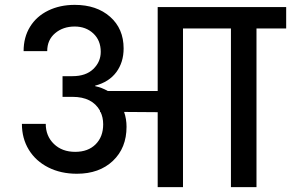

<svg xmlns="http://www.w3.org/2000/svg" viewBox="-20 -769 1196 789"><path d="M1156 -652H1034V0H929V-652H732V0H628V-308L490 -309Q500 -280 500 -248Q500 -161 444 -108Q388 -55 296 -55Q230 -55 178.5 -81Q127 -107 98.5 -153.5Q70 -200 70 -260H168Q168 -210 201.5 -177.5Q235 -145 289 -145Q342 -145 373 -176Q404 -207 404 -258Q404 -287 393 -309H391V-314Q359 -371 278 -371H237V-456H278Q333 -456 363.5 -485.5Q394 -515 394 -556Q394 -603 363.5 -631.5Q333 -660 287 -660Q239 -660 206.5 -632.5Q174 -605 174 -559H77Q77 -616 103.5 -659Q130 -702 178 -725.5Q226 -749 287 -749Q377 -749 432.5 -700Q488 -651 488 -570Q488 -513 458 -472.5Q428 -432 371 -417V-415Q399 -409 423 -395H628V-740H1156Z"/></svg>

Font: Poppins Cyr Med
Style: Regular
Weight: 500
Designer: Ninad Kale (Devanagari), Jonny Pinhorn (Latin)
Foundry: Indian Type Foundry
Version: 4.004